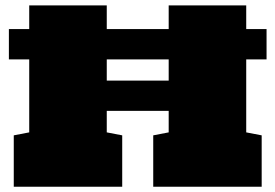

<svg xmlns="http://www.w3.org/2000/svg" viewBox="-20 -708 1044 728"><path d="M32.2 0V-194.8L90.8 -206.1V-482.9H13.7V-597.7H90.8V-687.5H384.8V-597.7H619.6V-687.5H913.6V-597.7H990.7V-482.9H913.6V-206.1L972.2 -194.8V0H561V-194.8L619.6 -206.1V-287.6H384.8V-206.1L443.4 -194.8V0ZM384.8 -402.3H619.6V-482.9H384.8Z"/></svg>

Font: Holtwood One SC
Style: Regular
Weight: 400
Designer: Vernon Adams
Foundry: Vernon Adams
Version: Version 1.100; ttfautohint (v1.8.4.7-5d5b)